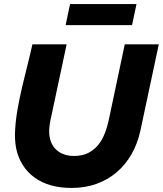

<svg xmlns="http://www.w3.org/2000/svg" viewBox="-20 -919 804 948"><path d="M51 0ZM673 -273Q659 -209 629 -157Q599 -105 555.5 -68Q512 -31 456 -11Q400 9 334 9Q221 9 150.5 -42.5Q80 -94 60 -185Q51 -232 55 -283Q58 -332 67.5 -384.5Q77 -437 89.5 -490.5Q102 -544 115.5 -597Q129 -650 140 -700H309Q289 -604 268.5 -510Q248 -416 228 -320Q222 -287 223 -262Q226 -208 259 -178.5Q292 -149 346 -149Q386 -149 415 -163.5Q444 -178 464.5 -203Q485 -228 498 -262Q511 -296 519 -336Q539 -428 557.5 -518Q576 -608 596 -700H764Q741 -593 718.5 -486.5Q696 -380 673 -273ZM654 -899 632 -795H304L326 -899Z"/></svg>

Font: Rosa Sans Black
Style: Italic
Weight: 900
Italic angle: -12°
Designer: Pentagram / MCKL
Foundry: Pentagram / MCKL
Version: Version 1.005;September 16, 2019;FontCreator 11.5.0.2425 64-